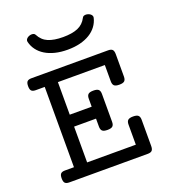

<svg xmlns="http://www.w3.org/2000/svg" viewBox="-143 -899 887 1004"><g transform="rotate(-20 300.0 -397.5)"><path d="M119.6 -513.2H69.8Q53.2 -513.2 46.1 -520.5Q39.1 -527.8 39.1 -546.4Q39.1 -564.9 46.1 -572.3Q53.2 -579.6 69.8 -579.6H496.6Q513.2 -579.6 520.3 -572.3Q527.3 -564.9 527.3 -546.4V-422.4Q527.3 -405.3 519.3 -397.9Q511.2 -390.6 490.7 -390.6Q470.2 -390.6 462.2 -397.9Q454.1 -405.3 454.1 -422.4V-513.2H192.9V-332H314.9V-376.5Q314.9 -393.6 323 -400.9Q331.1 -408.2 351.6 -408.2Q372.1 -408.2 380.1 -400.9Q388.2 -393.6 388.2 -376.5V-221.2Q388.2 -204.1 380.1 -196.8Q372.1 -189.5 351.6 -189.5Q331.1 -189.5 323 -196.8Q314.9 -204.1 314.9 -221.2V-265.6H192.9V-66.4H463.9V-178.2Q463.9 -195.3 471.9 -202.6Q480 -210 500.5 -210Q521 -210 529.1 -202.6Q537.1 -195.3 537.1 -178.2V-33.2Q537.1 -14.6 530 -7.3Q522.9 0 506.3 0H69.8Q53.2 0 46.1 -7.3Q39.1 -14.6 39.1 -33.2Q39.1 -51.8 46.1 -59.1Q53.2 -66.4 69.8 -66.4H119.6ZM299.8 -725.1Q350.1 -725.1 382.1 -738.5Q414.1 -752 431.2 -785.2Q433.6 -790.5 438.7 -792.7Q443.8 -794.9 450.2 -794.9Q456.5 -794.9 463.1 -792.7Q469.7 -790.5 474.9 -786.6Q480 -782.7 482.7 -777.3Q485.4 -772 483.9 -765.6Q478 -740.2 462.6 -719.7Q447.3 -699.2 423.8 -684.8Q400.4 -670.4 369.1 -662.6Q337.9 -654.8 299.8 -654.8Q261.7 -654.8 230.5 -662.6Q199.2 -670.4 175.8 -684.8Q152.3 -699.2 137 -719.7Q121.6 -740.2 115.7 -765.6Q114.3 -772 116.9 -777.3Q119.6 -782.7 124.8 -786.6Q129.9 -790.5 136.5 -792.7Q143.1 -794.9 149.4 -794.9Q155.8 -794.9 160.9 -792.7Q166 -790.5 168.5 -785.2Q185.5 -752 217.5 -738.5Q249.5 -725.1 299.8 -725.1Z"/></g></svg>

Font: Courier Prime
Style: Regular
Weight: 400
Designer: Alan Dague-Greene
Foundry: Quote-Unquote Apps
Version: Version 1.203